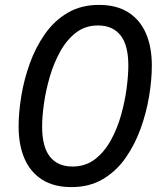

<svg xmlns="http://www.w3.org/2000/svg" viewBox="-20 -752 656 784"><path d="M272 12Q200 12 152 -18.5Q104 -49 80 -104.5Q56 -160 56 -236Q56 -293 67 -360Q78 -427 101.5 -492.5Q125 -558 163 -612.5Q201 -667 256 -699.5Q311 -732 384 -732Q456 -732 504 -701.5Q552 -671 576 -615.5Q600 -560 600 -484Q600 -427 589 -360Q578 -293 554.5 -227.5Q531 -162 493 -107.5Q455 -53 400 -20.5Q345 12 272 12ZM276 -72Q329 -72 367.5 -101.5Q406 -131 432.5 -179Q459 -227 474.5 -282.5Q490 -338 497 -391Q504 -444 504 -484Q504 -568 472 -608Q440 -648 380 -648Q328 -648 290 -618.5Q252 -589 225.5 -541Q199 -493 183 -437.5Q167 -382 159.5 -329Q152 -276 152 -236Q152 -152 184 -112Q216 -72 276 -72Z"/></svg>

Font: Kufam
Style: Italic
Weight: 400
Italic angle: -11°
Designer: Artur Schmal
Foundry: Original Type
Version: Version 1.301; ttfautohint (v1.8.3)